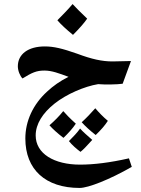

<svg xmlns="http://www.w3.org/2000/svg" viewBox="-20 -774 695 947"><path d="M340 -602C370 -632 394 -659 410 -682C376 -714 353 -738 338 -754C318 -730 293 -704 263 -674C281 -653 307 -629 340 -602ZM373 153C415 153 520 112 630 49L616 7C523 28 443 38 375 38C247 38 156 -16 156 -106C156 -162 190 -216 249 -263C308 -310 397 -348 464 -359C497 -356 559 -357 585 -361L626 -473L535 -471C484 -471 433 -482 361 -509C287 -535 245 -545 201 -545C119 -545 68 -507 68 -447C68 -425 79 -399 91 -387C138 -416 160 -426 199 -426C236 -426 272 -412 318 -395C277 -375 242 -350 212 -322C143 -259 105 -177 105 -91C105 62 204 153 373 153ZM452 -108C478 -133 498 -156 512 -178C488 -198 468 -219 450 -240C428 -215 405 -191 383 -171C401 -151 424 -130 452 -108ZM293 -94C317 -117 338 -140 354 -164C324 -191 304 -212 292 -226C272 -201 249 -178 224 -156C240 -138 263 -117 293 -94ZM377 -25C389 -34 410 -56 435 -84C411 -105 388 -125 375 -140C362 -121 341 -99 320 -78C335 -59 357 -40 377 -25Z"/></svg>

Font: Noto Naskh Arabic UI
Style: Bold
Weight: 700
Designer: Monotype Design Team, David Williams, Mohamad Dakak and Nizar Qandah
Foundry: Monotype Imaging Inc.
Version: Version 2.016